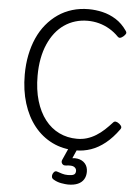

<svg xmlns="http://www.w3.org/2000/svg" viewBox="-76 -1072 1012 1400"><g transform="rotate(5 430.0 -371.5)"><path d="M512 19Q416 19 338.5 -19Q261 -57 206 -126Q151 -195 121.5 -290Q92 -385 92 -499Q92 -575 105.5 -642.5Q119 -710 144.5 -767.5Q170 -825 207.5 -870.5Q245 -916 292 -948.5Q339 -981 395.5 -998Q452 -1015 515 -1015Q566 -1015 617.5 -1003Q669 -991 715.5 -962Q762 -933 797 -882Q806 -870 802 -861Q798 -852 786 -841Q772 -829 762 -827Q752 -825 742 -835Q713 -865 676.5 -886.5Q640 -908 599.5 -919Q559 -930 515 -930Q468 -930 425 -917Q382 -904 345 -878.5Q308 -853 279 -816Q250 -779 229 -731Q208 -683 197 -625Q186 -567 186 -499Q186 -397 210 -316.5Q234 -236 277.5 -180Q321 -124 381 -95Q441 -66 512 -66Q551 -66 585 -76.5Q619 -87 650.5 -106.5Q682 -126 710 -152Q738 -178 765 -208Q773 -217 784.5 -215Q796 -213 810 -202Q823 -191 826 -182Q829 -173 821 -162Q776 -99 725.5 -58.5Q675 -18 621.5 0.5Q568 19 512 19ZM476 272Q459 272 426.5 266.5Q394 261 367 244Q356 237 354.5 225.5Q353 214 358 203Q365 189 374 185Q383 181 396 187Q407 191 426.5 197Q446 203 469 203Q500 203 513 195.5Q526 188 526 168Q526 151 510 140Q494 129 450 135Q439 136 433 134Q427 132 421 125Q416 118 415.5 111Q415 104 418 97L467 -13H531L479 105L449 89Q494 72 529 78Q564 84 584.5 107.5Q605 131 605 168Q605 200 590.5 223.5Q576 247 547.5 259.5Q519 272 476 272Z"/></g></svg>

Font: Playwrite ES Deco
Style: Regular
Weight: 400
Designer: Veronika Burian, José Scaglione
Foundry: TypeTogether
Version: Version 1.002